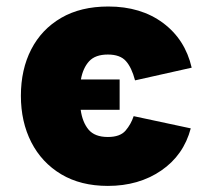

<svg xmlns="http://www.w3.org/2000/svg" viewBox="-20 -573 647 602"><path d="M355.1 -323.9V-228.7H233Q238.3 -190 257.6 -166.7Q277 -143.5 318.2 -143.5Q356.5 -143.5 373.6 -163.4Q390.6 -183.2 399.1 -208.8L578.1 -170.5Q555.8 -86.3 485.4 -38.2Q415.1 9.9 318.2 9.9Q233 9.9 171.9 -26.6Q110.8 -63.2 78.1 -127.1Q45.5 -191.1 45.5 -272.7Q45.5 -355.1 77.9 -418.1Q110.4 -481.2 171.7 -516.9Q233 -552.6 319.6 -552.6Q421.9 -552.6 491.3 -500.9Q560.7 -449.2 581 -360.8L403.4 -321Q392.8 -361.5 374.6 -381.7Q356.5 -402 318.2 -402Q278.8 -402 259.4 -380.9Q240.1 -359.7 233.7 -323.9Z"/></svg>

Font: Inter UI Black
Style: Regular
Weight: 900
Designer: Rasmus Andersson
Foundry: rsms
Version: 3.2;8d6f07862